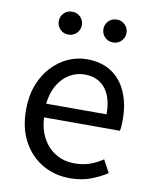

<svg xmlns="http://www.w3.org/2000/svg" viewBox="-87 -832 727 911"><g transform="rotate(10 277.0 -377.0)"><path d="M311.7 13.4Q239.5 13.4 180.4 -20.6Q121.3 -54.6 86.4 -118.2Q51.6 -181.9 51.6 -271Q51.6 -337.5 71.6 -390.1Q91.7 -442.7 126.5 -480.1Q161.4 -517.6 205 -537.2Q248.6 -556.8 295.4 -556.8Q364.6 -556.8 412.8 -525.7Q461 -494.5 486.4 -437.1Q511.9 -379.7 511.9 -301.7Q511.9 -287.4 510.9 -274.1Q510 -260.7 507.6 -249.7H141.9Q145 -192.4 168.3 -149.8Q191.7 -107.2 231.1 -83.5Q270.4 -59.8 322.3 -59.8Q361.8 -59.8 394.5 -71.2Q427.1 -82.7 457.5 -103.1L490.3 -42.5Q454.8 -19.4 411 -3Q367.2 13.4 311.7 13.4ZM140.7 -315.5H431.7Q431.7 -397.1 396.2 -440.3Q360.8 -483.6 296.5 -483.6Q258.5 -483.6 225.1 -463.9Q191.7 -444.3 169.2 -406.9Q146.7 -369.6 140.7 -315.5ZM186.7 -656.5Q163.1 -656.5 147.4 -672.7Q131.6 -688.9 131.6 -711.7Q131.6 -734.8 147.4 -750.8Q163.1 -766.8 186.7 -766.8Q210.7 -766.8 226.8 -750.8Q242.8 -734.8 242.8 -711.7Q242.8 -688.9 226.8 -672.7Q210.7 -656.5 186.7 -656.5ZM402.7 -656.5Q378.5 -656.5 362.5 -672.7Q346.6 -688.9 346.6 -711.7Q346.6 -734.8 362.5 -750.8Q378.5 -766.8 402.7 -766.8Q425.6 -766.8 441.7 -750.8Q457.8 -734.8 457.8 -711.7Q457.8 -688.9 441.7 -672.7Q425.6 -656.5 402.7 -656.5Z"/></g></svg>

Font: Noto Sans HK Thin
Style: Regular
Weight: 100
Designer: Ryoko NISHIZUKA 西塚涼子 (kana, bopomofo & ideographs); Paul D. Hunt (Latin, Greek & Cyrillic); Sandoll Communications 산돌커뮤니
Foundry: Adobe
Version: Version 2.004-H2;hotconv 1.0.118;makeotfexe 2.5.65603